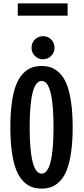

<svg xmlns="http://www.w3.org/2000/svg" viewBox="-20 -1092 490 1123"><path d="M84 -1072H375.5V-1000.5H84ZM164.5 -812.5Q164.5 -841.5 184 -861Q203.5 -880.5 231.5 -880.5Q260 -880.5 279.5 -860.8Q299 -841 299 -812.5Q299 -784.5 279.2 -765Q259.5 -745.5 231.5 -745.5Q203.5 -745.5 184 -765Q164.5 -784.5 164.5 -812.5ZM282.8 0.8Q256.5 11 223.5 11Q190.5 11 163.8 0.8Q137 -9.5 113.5 -34.5Q90 -59.5 74.2 -99.8Q58.5 -140 49.5 -202.8Q40.5 -265.5 40.5 -348Q40.5 -430.5 49.5 -493Q58.5 -555.5 74.2 -595.5Q90 -635.5 113.5 -660.5Q137 -685.5 163.8 -695.8Q190.5 -706 223.5 -706Q256.5 -706 282.8 -695.8Q309 -685.5 332.5 -660.5Q356 -635.5 371.5 -595.5Q387 -555.5 396 -493Q405 -430.5 405 -348Q405 -265.5 396 -202.8Q387 -140 371.5 -99.8Q356 -59.5 332.5 -34.5Q309 -9.5 282.8 0.8ZM223.5 -76.5Q293 -76.5 293 -348Q293 -618.5 223.5 -618.5Q153.5 -618.5 153.5 -348Q153.5 -76.5 223.5 -76.5Z"/></svg>

Font: League Mono Condensed Medium
Style: Regular
Weight: 500
Width: 1
Designer: Tyler Finck
Foundry: The League of Moveable Type / Tyler Finck
Version: Version 2.210